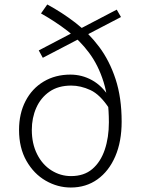

<svg xmlns="http://www.w3.org/2000/svg" viewBox="-20 -824 635 857"><path d="M296 13Q237 13 184 -17.5Q131 -48 98 -106Q65 -164 65 -244Q65 -317 94 -373Q123 -429 175 -460Q227 -491 294 -491Q346 -491 391 -466Q436 -441 468 -390V-339Q427 -402 383.5 -422Q340 -442 298 -442Q240 -442 201 -415Q162 -388 142 -343Q122 -298 122 -244Q122 -183 145.5 -136Q169 -89 209.5 -63.5Q250 -38 297 -38Q355 -38 392 -69.5Q429 -101 447.5 -155.5Q466 -210 466 -278Q466 -382 442.5 -457.5Q419 -533 377.5 -588.5Q336 -644 281.5 -686Q227 -728 163 -764L191 -804Q256 -769 316 -723Q376 -677 422.5 -615Q469 -553 496 -470.5Q523 -388 523 -281Q523 -192 494.5 -126Q466 -60 415 -23.5Q364 13 296 13ZM171 -566 153 -599 501 -781 520 -748Z"/></svg>

Font: Noto Sans TC Thin Light
Style: Regular
Weight: 300
Version: Version 2.004-H2;hotconv 1.0.118;makeotfexe 2.5.65603